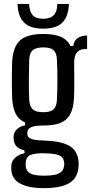

<svg xmlns="http://www.w3.org/2000/svg" viewBox="-20 -780 462 972"><path d="M202 172.5Q128 172.5 85.5 151Q43 129.5 38 86.5Q37.5 79.5 37 73Q36.5 66.5 37 60.5Q38.5 33.5 58.5 16.8Q78.5 0 104 -4V-18Q75 -26 63.2 -39.5Q51.5 -53 49.5 -71.5Q49 -75.5 48.8 -81.2Q48.5 -87 49 -92.5Q51 -112.5 67 -127Q83 -141.5 107 -145V-160Q74.5 -174.5 59.5 -204Q44.5 -233.5 41.5 -282Q41 -299 40.5 -324.2Q40 -349.5 40 -377Q40 -404.5 40.5 -429Q41 -453.5 41.5 -469.5Q45 -519.5 61.5 -550Q78 -580.5 111.5 -594.2Q145 -608 198.5 -608Q254 -608 287.5 -593.8Q321 -579.5 337 -547H351Q354 -573 372.2 -586.5Q390.5 -600 421 -600V-531.5H409.5Q384.5 -531.5 370 -515.2Q355.5 -499 355.5 -463.5V-438.5Q355.5 -435 355.8 -416Q356 -397 356 -371.2Q356 -345.5 355.8 -320.8Q355.5 -296 354.5 -281.5Q351.5 -231.5 335.2 -201.2Q319 -171 285.8 -157.8Q252.5 -144.5 198.5 -144.5Q157.5 -145 138 -136.2Q118.5 -127.5 118.5 -108V-103Q118.5 -90.5 127.2 -83.2Q136 -76 154.5 -72.5Q173 -69 204 -68.5Q289.5 -65.5 330.8 -41.8Q372 -18 377.5 36Q378 43 378.2 51.2Q378.5 59.5 377.5 67.5Q373.5 107.5 351.2 130.5Q329 153.5 290.8 163Q252.5 172.5 202 172.5ZM203.5 109.5Q234.5 109.5 255.8 105.2Q277 101 289 90.8Q301 80.5 304 62.5Q305.5 56 305.5 50.2Q305.5 44.5 304 38Q301.5 22.5 290.8 13.5Q280 4.5 259 0.5Q238 -3.5 203.5 -4Q162.5 -5 138.2 3Q114 11 110.5 39.5Q110 48.5 110 53Q110 57.5 110.5 63Q113 82 124.8 92Q136.5 102 156.5 105.8Q176.5 109.5 203.5 109.5ZM198.5 -212Q235.5 -212 250.8 -226.2Q266 -240.5 268 -272.5Q269 -288 269.8 -316.8Q270.5 -345.5 270.5 -377.8Q270.5 -410 269.8 -438Q269 -466 268 -481Q266.5 -512 251.2 -526Q236 -540 199 -540Q162.5 -540 146 -526Q129.5 -512 128 -478Q127.5 -464.5 127 -437Q126.5 -409.5 126.2 -377.5Q126 -345.5 126.5 -317Q127 -288.5 128 -273.5Q130 -241.5 145.8 -226.8Q161.5 -212 198.5 -212ZM199 -635Q133 -635 102.2 -665.5Q71.5 -696 68.5 -760H127.5Q128.5 -724 144.2 -704.5Q160 -685 199 -685Q235.5 -685 252.8 -704Q270 -723 270 -760H329Q326 -696 295.5 -665.5Q265 -635 199 -635Z"/></svg>

Font: Big Shoulders Text Thin Medium
Style: Regular
Weight: 500
Version: Version 2.002